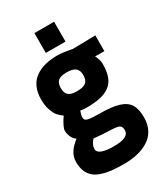

<svg xmlns="http://www.w3.org/2000/svg" viewBox="-224 -790 986 1130"><g transform="rotate(-30 269.0 -225.5)"><path d="M275.9 240.2Q229.5 240.2 194.6 236.6Q159.7 232.9 128.4 222.9Q97.2 212.9 77.4 196.3Q57.6 179.7 46.4 153.3Q35.2 127 35.2 90.8Q35.2 56.6 51.8 28.6Q68.4 0.5 106 -28.8Q89.4 -40 79.6 -60.5Q69.8 -81.1 69.8 -104Q69.8 -115.2 79.6 -135.3Q89.4 -155.3 99.1 -169.9L108.9 -184.1Q88.9 -198.2 75.2 -214.4Q61.5 -230.5 51.3 -261.2Q41 -292 41 -333Q41 -379.9 57.1 -414.8Q73.2 -449.7 102.3 -470Q131.3 -490.2 168.5 -500Q205.6 -509.8 251 -509.8Q270.5 -509.8 295.7 -506.6Q320.8 -503.4 336.4 -500L352.1 -497.1L505.9 -500V-393.1H442.9Q460 -362.3 460 -333Q460 -281.2 446.8 -246.6Q433.6 -211.9 405.5 -192.4Q377.4 -172.9 340.3 -165Q303.2 -157.2 249 -157.2Q225.6 -157.2 208 -161.1Q198.2 -135.3 198.2 -122.1Q198.2 -108.4 204.8 -101.8Q211.4 -95.2 231.7 -92Q252 -88.9 294.9 -88.9Q380.4 -88.9 427.5 -74Q474.6 -59.1 493.9 -27.3Q513.2 4.4 513.2 62Q513.2 108.4 494.4 143.6Q475.6 178.7 442.4 199.5Q409.2 220.2 367.4 230.2Q325.7 240.2 275.9 240.2ZM284.2 26.9Q272 26.9 249.3 25.1Q226.6 23.4 210 21.5L193.8 20Q167 46.9 167 77.1Q167 120.1 276.9 120.1Q377.9 120.1 377.9 69.8Q377.9 42.5 360.1 35.2Q342.3 27.8 284.2 26.9ZM249 -269Q290.5 -269 309.3 -283.4Q328.1 -297.9 328.1 -333Q328.1 -366.7 309.6 -381.3Q291 -396 250 -396Q209.5 -396 192.1 -381.1Q174.8 -366.2 174.8 -333Q174.8 -299.3 191.7 -284.2Q208.5 -269 249 -269ZM202.1 -556.2V-690.9H335.9V-556.2Z"/></g></svg>

Font: TitilliumText25L
Style: 999 wt
Weight: 900
Designer: Accademia di Belle Arti di Urbino and others
Foundry: Accademia di Belle Arti di Urbino and others.
Version: Version 25.000